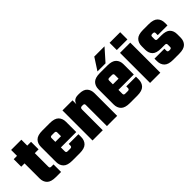

<svg xmlns="http://www.w3.org/2000/svg" viewBox="86 -1467 2253 2253"><g transform="rotate(-45 1212.0 -341.0)"><path d="M230 -597V-147Q230 -136 236 -130.5Q242 -125 255 -125H292V0H207Q127 0 93.5 -34Q60 -68 60 -124V-597ZM293 -499V-374H5V-499Z M494 -360V-139Q494 -128 500 -122.5Q506 -117 519 -117H548V0H480Q400 0 366.5 -34Q333 -68 333 -124V-375Q333 -431 366.5 -465Q400 -499 480 -499H547V-382H519Q506 -382 500 -376.5Q494 -371 494 -360ZM588 -227V-360Q588 -371 582 -376.5Q576 -382 563 -382H542V-499H602Q682 -499 715.5 -465Q749 -431 749 -375V-227ZM588 -141V-169H749V-124Q749 -68 715.5 -34Q682 0 602 0H542V-117H563Q576 -117 582 -123.5Q588 -130 588 -141ZM749 -297V-205H374V-297Z M984 0H814V-499H981V-404H984ZM1223 0H1053V-352Q1053 -363 1047 -368.5Q1041 -374 1028 -374H1011Q998 -374 991 -367Q984 -360 984 -344V-317H978V-407Q978 -449 1001.5 -474Q1025 -499 1072 -499H1090Q1161 -499 1192 -465Q1223 -431 1223 -375Z M1449 -360V-139Q1449 -128 1455 -122.5Q1461 -117 1474 -117H1503V0H1435Q1355 0 1321.5 -34Q1288 -68 1288 -124V-375Q1288 -431 1321.5 -465Q1355 -499 1435 -499H1502V-382H1474Q1461 -382 1455 -376.5Q1449 -371 1449 -360ZM1543 -227V-360Q1543 -371 1537 -376.5Q1531 -382 1518 -382H1497V-499H1557Q1637 -499 1670.5 -465Q1704 -431 1704 -375V-227ZM1543 -141V-169H1704V-124Q1704 -68 1670.5 -34Q1637 0 1557 0H1497V-117H1518Q1531 -117 1537 -123.5Q1543 -130 1543 -141ZM1704 -297V-205H1329V-297ZM1428 -532 1525 -682H1695L1562 -532Z M1939 0H1769V-499H1939ZM1766 -549V-669H1942V-549Z M2234 -132V-172Q2234 -183 2228 -188.5Q2222 -194 2209 -194H2148Q2068 -194 2036 -227.5Q2004 -261 2004 -317V-375Q2004 -431 2037.5 -465Q2071 -499 2151 -499H2244Q2324 -499 2357.5 -465Q2391 -431 2391 -375V-333H2229V-367Q2229 -378 2223 -383.5Q2217 -389 2204 -389H2194Q2181 -389 2175 -383.5Q2169 -378 2169 -367V-323Q2169 -312 2175 -306.5Q2181 -301 2194 -301H2255Q2335 -301 2367 -268Q2399 -235 2399 -179V-124Q2399 -68 2365.5 -34Q2332 0 2252 0H2154Q2074 0 2040.5 -34Q2007 -68 2007 -124V-165H2172V-132Q2172 -121 2178 -115.5Q2184 -110 2197 -110H2209Q2222 -110 2228 -115.5Q2234 -121 2234 -132Z"/></g></svg>

Font: Teko Variable Light
Style: Regular
Weight: 300
Designer: Manushi Parikh, Jonny Pinhorn
Foundry: Indian Type Foundry
Version: Version 3.000